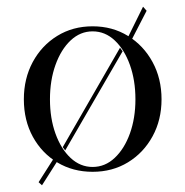

<svg xmlns="http://www.w3.org/2000/svg" viewBox="-20 -506 558 578"><path d="M258.8 11.2Q199.7 11.2 152.8 -16.8Q106 -44.9 78.9 -94.2Q51.8 -143.6 51.8 -207Q51.8 -269.5 78.6 -319.3Q105.5 -369.1 152.3 -397.9Q199.2 -426.8 258.8 -426.8Q318.4 -426.8 365.2 -397.9Q412.1 -369.1 439.2 -319.3Q466.3 -269.5 466.3 -207Q466.3 -145 439.2 -95.5Q412.1 -45.9 365.2 -17.3Q318.4 11.2 258.8 11.2ZM258.8 -3.4Q296.4 -3.4 325.4 -30.8Q354.5 -58.1 371.1 -104.2Q387.7 -150.4 387.7 -207Q387.7 -264.2 371.1 -310.5Q354.5 -356.9 325.4 -384.3Q296.4 -411.6 258.8 -411.6Q221.7 -411.6 192.6 -384.3Q163.6 -356.9 147 -310.5Q130.4 -264.2 130.4 -207Q130.4 -149.9 147 -103.8Q163.6 -57.6 192.6 -30.5Q221.7 -3.4 258.8 -3.4ZM421.4 -473.6 359.4 -353.5 350.6 -364.3 410.6 -485.8ZM349.1 -351.6 176.3 -53.2 168.9 -63 341.3 -362.3ZM170.4 -48.8 106.4 51.8 96.2 42.5 160.6 -58.6Z"/></svg>

Font: Bacasime Antique
Style: Regular
Weight: 400
Designer: The DocRepair Project, Claus Eggers Sørensen
Foundry: Google
Version: Version 2.000